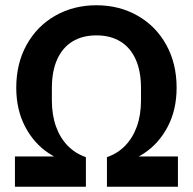

<svg xmlns="http://www.w3.org/2000/svg" viewBox="-20 -710 733 730"><path d="M36.8 -115.2H242.9L286.6 -83.8Q221.4 -90.4 165.1 -127.5Q108.9 -164.7 75.4 -228.8Q41.8 -293 41.8 -376.6Q41.8 -468.5 81.3 -539.8Q120.9 -611.1 190.4 -650.5Q259.9 -690 346.6 -690Q433.4 -690 502.9 -650.5Q572.4 -611.1 612 -539.8Q651.5 -468.5 651.5 -376.6Q651.5 -293 617.9 -228.8Q584.4 -164.7 528.2 -127.5Q471.9 -90.4 406.6 -83.8L450.4 -115.2H656.5V0H386.6V-112.5Q426.8 -126.2 455.7 -155.8Q484.6 -185.4 500.4 -229.1Q516.1 -272.9 516.1 -328.4V-374.9Q516.1 -439.1 496 -484Q475.9 -528.9 437.9 -552.2Q399.8 -575.5 346.6 -575.5Q293.5 -575.5 255.4 -552.2Q217.4 -528.9 197.3 -484Q177.2 -439.1 177.2 -374.9V-328.4Q177.2 -272.9 192.9 -229.1Q208.7 -185.4 237.6 -155.8Q266.5 -126.2 306.6 -112.5V0H36.8Z"/></svg>

Font: TASA Orbiter VF Text
Style: Regular
Weight: 400
Designer: Weizhong Zhang
Foundry: 本地遙控
Version: Version 1.001;Glyphs 3.2 (3192)